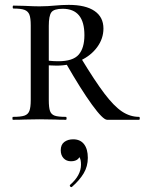

<svg xmlns="http://www.w3.org/2000/svg" viewBox="-20 -491 593 787"><path d="M250 0Q222 0 206 -1L142 -2L80 -1Q63 0 33 0Q31 0 31 -6Q31 -12 33 -12Q65 -12 80 -17Q95 -22 100.5 -36.5Q106 -51 106 -81V-387Q106 -417 100.5 -431Q95 -445 80.5 -450.5Q66 -456 35 -456Q32 -456 32 -462Q32 -468 35 -468L81 -467Q119 -465 142 -465Q161 -465 176.5 -466Q192 -467 203 -468Q235 -471 262 -471Q331 -471 367.5 -446Q404 -421 404 -374Q404 -333 378.5 -298Q353 -263 309 -242.5Q265 -222 212 -222Q180 -222 157 -226L156 -247Q181 -240 219 -240Q279 -240 302.5 -267Q326 -294 326 -347Q326 -455 237 -455Q201 -455 190.5 -440.5Q180 -426 180 -385V-81Q180 -50 185 -36Q190 -22 204 -17Q218 -12 250 -12Q253 -12 253 -6Q253 0 250 0ZM550 0H419Q402 0 357 -62Q312 -124 250 -232L312 -253Q369 -159 408 -107.5Q447 -56 480 -34Q513 -12 550 -12Q553 -12 553 -6Q553 0 550 0ZM273 276Q269 276 267 272.5Q265 269 267 267Q312 228 312 184Q312 163 306 154Q300 145 288 142L309 132Q310 151 300 160.5Q290 170 271 170Q252 170 240.5 157.5Q229 145 229 125Q229 102 243.5 91Q258 80 280 80Q309 80 324.5 100Q340 120 340 156Q340 191 323 219.5Q306 248 275 275Z"/></svg>

Font: Cormorant SC Medium
Style: Regular
Weight: 500
Designer: Christian Thalmann (Catharsis Fonts)
Foundry: Catharsis Fonts
Version: Version 4.000